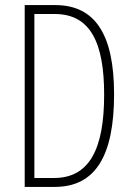

<svg xmlns="http://www.w3.org/2000/svg" viewBox="-20 -734 521 754"><path d="M428 -364C428 -595 356 -714 197 -714H77V0H195C356 0 428 -124 428 -364ZM389 -362C389 -147 330 -35 192 -35H115V-679H195C336 -679 389 -565 389 -362Z"/></svg>

Font: Noto Sans Lao UI ExtCond ExtLt
Style: Regular
Weight: 200
Width: 2
Designer: Monotype Design Team
Foundry: Monotype Imaging Inc.
Version: Version 2.000